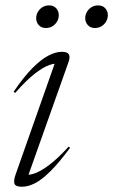

<svg xmlns="http://www.w3.org/2000/svg" viewBox="-20 -700 430 730"><path d="M39.5 -37 194 -475.5 206.5 -456.5Q192 -461 168.8 -453.2Q145.5 -445.5 113 -420.5Q80.5 -395.5 37.5 -346.5L32 -351.5Q70.5 -408 103.2 -441Q136 -474 163.8 -488.5Q191.5 -503 215 -503Q236 -503 241.8 -493.5Q247.5 -484 240.5 -464L82.5 -19L70 -37.5Q84 -32.5 107.2 -39.2Q130.5 -46 164 -70.5Q197.5 -95 241 -142.5L246.5 -138Q204.5 -81.5 171.8 -49Q139 -16.5 112.8 -3.2Q86.5 10 63.5 10Q39 10 35 -1.5Q31 -13 39.5 -37ZM154.5 -593.5Q137 -593.5 127.2 -604.8Q117.5 -616 117.5 -630.5Q117.5 -643.5 124 -654.8Q130.5 -666 141.5 -672.8Q152.5 -679.5 166.5 -679.5Q184 -679.5 193.8 -668.5Q203.5 -657.5 203.5 -642.5Q203.5 -629.5 197 -618.2Q190.5 -607 179.5 -600.2Q168.5 -593.5 154.5 -593.5ZM341 -593.5Q323.5 -593.5 313.8 -604.8Q304 -616 304 -630.5Q304 -643.5 310.5 -654.8Q317 -666 328 -672.8Q339 -679.5 353 -679.5Q370.5 -679.5 380.2 -668.5Q390 -657.5 390 -642.5Q390 -629.5 383.5 -618.2Q377 -607 366 -600.2Q355 -593.5 341 -593.5Z"/></svg>

Font: Newsreader 60pt Light
Style: Italic
Weight: 300
Italic angle: -17°
Designer: Hugues Gentile
Foundry: Production Type
Version: Version 1.003